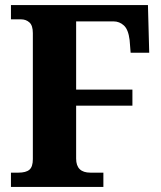

<svg xmlns="http://www.w3.org/2000/svg" viewBox="-20 -734 634 754"><path d="M23 0V-56H52Q82 -56 95.5 -67.5Q109 -79 109 -109V-604Q109 -634 95.5 -646Q82 -658 63 -658H23V-714H561L566 -527H493L489 -577Q484 -618 466.5 -634Q449 -650 426 -650H279V-382H500V-319H279V-111Q279 -56 335 -56H386V0Z"/></svg>

Font: Noto Serif Myanmar SemiCondensed ExtraBold
Style: Regular
Weight: 800
Width: 4
Designer: Ben Mitchell and the Monotype Design Team
Foundry: Monotype Imaging Inc.
Version: Version 2.106; ttfautohint (v1.8.4.7-5d5b)